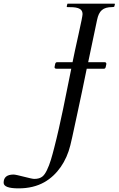

<svg xmlns="http://www.w3.org/2000/svg" viewBox="-228 -708 652 1056"><path d="M226 -630C226 -622 218.7 -585.2 204 -519.5C189.3 -453.8 178.3 -402.7 171 -366H86C80 -366 76.3 -362 75 -354L72 -339C72 -333 75.7 -330 83 -330H164C133 -177.9 105.9 -33.4 70.5 103.5C58 151.8 47.2 193.5 29.5 229C15 258 0.8 276 -40 276C-56.9 276 -135.8 252 -153 252C-189.7 252 -208 267 -208 297C-208 317.7 -180.7 328 -126 328C-71.3 328 -24 316.7 16 294C86.6 254 137.3 179.7 159 90.5C174.3 27.9 183.1 -21.1 198.5 -89C216 -166.6 230.2 -240.2 249 -330H344C349.3 -330 352.7 -334 354 -342L357 -356C357 -362.7 353.7 -366 347 -366H257L306 -599C316.3 -648.2 337.7 -669 390 -669C396.7 -669 400.3 -670.3 401 -673C401 -673 404 -685 404 -685C404 -687 403 -688 401 -688H146C144 -688.7 142.7 -687.7 142 -685L139 -673C139 -670.3 140 -669 142 -669C188.2 -669 226 -666.9 226 -630Z"/></svg>

Font: fbb
Style: Italic
Weight: 400
Italic angle: -12°
Designer: David J. Perry, Michael Sharpe
Version: Version 0.991